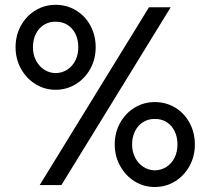

<svg xmlns="http://www.w3.org/2000/svg" viewBox="-20 -749 852 777"><path d="M43 -557.6Q43 -606 64.7 -645.3Q86.4 -684.6 123.5 -707Q160.6 -729.5 205.1 -729.5Q250.5 -729.5 287.6 -707Q324.7 -684.6 345.9 -645.3Q367.2 -606 367.2 -557.6Q367.2 -510.3 345.7 -470.9Q324.2 -431.6 287.1 -408.7Q250 -385.7 205.1 -385.7Q160.6 -385.7 123.5 -408.7Q86.4 -431.6 64.7 -471.2Q43 -510.7 43 -557.6ZM296.9 -557.6Q296.9 -588.4 285.2 -612.1Q273.4 -635.7 252.4 -648.7Q231.4 -661.6 205.1 -661.1Q179.2 -661.6 158.2 -648.7Q137.2 -635.7 125.2 -612.1Q113.3 -588.4 113.3 -557.6Q113.3 -528.3 125.5 -504.6Q137.7 -481 158.7 -467.3Q179.7 -453.6 205.1 -453.1Q231.4 -453.6 252.4 -467.3Q273.4 -481 285.2 -504.6Q296.9 -528.3 296.9 -557.6ZM583 -719.7H670.9L228.5 0H140.6ZM444.3 -164.1Q444.3 -212.4 466.1 -251.7Q487.8 -291 524.9 -313.5Q562 -335.9 606.4 -335.9Q651.9 -335.9 689 -313.5Q726.1 -291 747.3 -251.7Q768.6 -212.4 768.6 -164.1Q768.6 -116.7 747.1 -77.4Q725.6 -38.1 688.5 -15.1Q651.4 7.8 606.4 7.8Q562 7.8 524.9 -15.1Q487.8 -38.1 466.1 -77.6Q444.3 -117.2 444.3 -164.1ZM698.2 -164.1Q698.2 -194.8 686.5 -218.5Q674.8 -242.2 653.8 -255.1Q632.8 -268.1 606.4 -267.6Q580.6 -268.1 559.6 -255.1Q538.6 -242.2 526.6 -218.5Q514.6 -194.8 514.6 -164.1Q514.6 -134.8 526.9 -111.1Q539.1 -87.4 560.1 -73.7Q581.1 -60.1 606.4 -59.6Q632.8 -60.1 653.8 -73.7Q674.8 -87.4 686.5 -111.1Q698.2 -134.8 698.2 -164.1Z"/></svg>

Font: Reddit Sans Chocolate
Style: Regular
Weight: 400
Designer: Stephen Hutchings
Foundry: Reddit
Version: Version 1.013